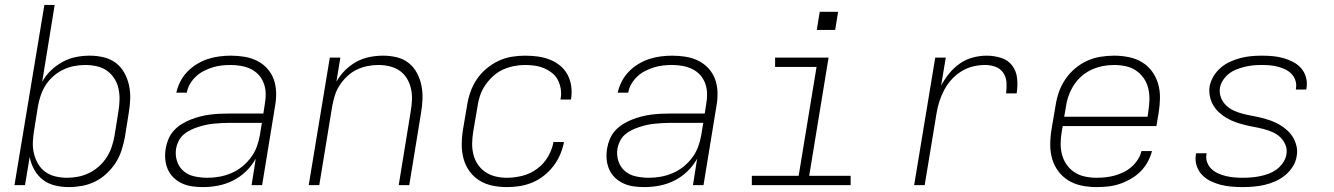

<svg xmlns="http://www.w3.org/2000/svg" viewBox="-20 -755 5440 783"><path d="M261 8Q231 8 203 1Q175 -6 154 -22.5Q133 -39 119.5 -63.5Q106 -88 101 -115L82 0H39L161 -735H203L152 -421Q166 -447 188 -468Q210 -489 236 -503Q262 -517 290 -522.5Q318 -528 346 -528Q375 -528 402.5 -521.5Q430 -515 451.5 -499Q473 -483 486.5 -459Q500 -435 506 -408Q512 -381 511 -352Q510 -323 505 -294L489 -194Q484 -168 475.5 -141.5Q467 -115 451.5 -91Q436 -67 414.5 -47Q393 -27 367.5 -14.5Q342 -2 314.5 3Q287 8 261 8ZM253 -30Q276 -30 299 -34.5Q322 -39 343.5 -49.5Q365 -60 383.5 -76.5Q402 -93 415 -113.5Q428 -134 435.5 -156Q443 -178 447 -201L463 -301Q467 -325 467.5 -348.5Q468 -372 463 -394.5Q458 -417 445.5 -436Q433 -455 415 -467.5Q397 -480 374 -485Q351 -490 327 -490Q305 -490 282 -485.5Q259 -481 238 -471Q217 -461 198.5 -445Q180 -429 167 -409Q154 -389 146.5 -367Q139 -345 135 -323L119 -223Q115 -199 114 -175Q113 -151 118.5 -128.5Q124 -106 135.5 -86.5Q147 -67 165 -54Q183 -41 206 -35.5Q229 -30 253 -30Z M808 8Q786 8 764 5Q742 2 722.5 -7Q703 -16 688 -30.5Q673 -45 664.5 -64Q656 -83 654 -105.5Q652 -128 656 -150Q659 -169 667 -188Q675 -207 689 -222.5Q703 -238 721 -249Q739 -260 758 -267.5Q777 -275 796.5 -280Q816 -285 835.5 -287.5Q855 -290 874 -291Q893 -292 913 -292H1054L1060 -331Q1064 -352 1063.5 -373.5Q1063 -395 1056 -414.5Q1049 -434 1035.5 -449Q1022 -464 1004 -473Q986 -482 964.5 -486Q943 -490 922 -490Q903 -490 884.5 -488Q866 -486 848 -480.5Q830 -475 812 -466Q794 -457 779.5 -443.5Q765 -430 755 -413Q745 -396 742 -377H699Q704 -400 715.5 -422.5Q727 -445 744.5 -463Q762 -481 783.5 -494Q805 -507 828 -514.5Q851 -522 875 -525Q899 -528 922 -528Q950 -528 977 -523.5Q1004 -519 1027.5 -507.5Q1051 -496 1069 -476.5Q1087 -457 1096 -432.5Q1105 -408 1106 -380Q1107 -352 1102 -324L1049 0H1006L1023 -108Q1007 -79 983 -56Q959 -33 930 -18.5Q901 -4 869.5 2Q838 8 808 8ZM827 -30Q851 -30 875.5 -34.5Q900 -39 923.5 -49Q947 -59 967.5 -75.5Q988 -92 1003.5 -113Q1019 -134 1027.5 -157.5Q1036 -181 1040 -205L1048 -254H913Q897 -254 881.5 -253Q866 -252 850 -250.5Q834 -249 818.5 -245.5Q803 -242 787.5 -237Q772 -232 756.5 -224.5Q741 -217 728.5 -206Q716 -195 708.5 -180Q701 -165 698 -149Q694 -122 702 -97.5Q710 -73 729 -57Q748 -41 774 -35.5Q800 -30 827 -30Z M1239 0 1325 -520H1368L1352 -422Q1366 -447 1387 -468Q1408 -489 1433.5 -503Q1459 -517 1487 -522.5Q1515 -528 1542 -528Q1571 -528 1598 -521.5Q1625 -515 1646 -498.5Q1667 -482 1680 -458Q1693 -434 1698.5 -407Q1704 -380 1703 -351.5Q1702 -323 1697 -294L1649 0H1606L1655 -301Q1659 -324 1660 -347.5Q1661 -371 1656 -393.5Q1651 -416 1639.5 -435Q1628 -454 1610 -466.5Q1592 -479 1569.5 -484.5Q1547 -490 1523 -490Q1501 -490 1478.5 -485.5Q1456 -481 1435 -471Q1414 -461 1396.5 -444.5Q1379 -428 1366 -408.5Q1353 -389 1346 -367Q1339 -345 1335 -323L1282 0Z M2047 8Q2017 8 1988 2Q1959 -4 1935 -19Q1911 -34 1894.5 -57Q1878 -80 1870.5 -107.5Q1863 -135 1863 -165Q1863 -195 1868 -226L1885 -326Q1889 -353 1898.5 -380Q1908 -407 1924 -431Q1940 -455 1963 -474.5Q1986 -494 2012.5 -506.5Q2039 -519 2066.5 -523.5Q2094 -528 2121 -528Q2148 -528 2173.5 -524.5Q2199 -521 2222 -512Q2245 -503 2264 -487.5Q2283 -472 2294.5 -450.5Q2306 -429 2309.5 -403.5Q2313 -378 2309 -352Q2309 -351 2308.5 -350Q2308 -349 2308 -349H2266Q2266 -349 2266 -349.5Q2266 -350 2266 -351Q2270 -371 2267 -391Q2264 -411 2255.5 -428Q2247 -445 2232 -457Q2217 -469 2199.5 -476.5Q2182 -484 2162 -487Q2142 -490 2121 -490Q2099 -490 2076 -485.5Q2053 -481 2031 -471Q2009 -461 1990.5 -444Q1972 -427 1958.5 -407Q1945 -387 1937.5 -364.5Q1930 -342 1927 -319L1910 -219Q1906 -195 1905.5 -171.5Q1905 -148 1910.5 -125.5Q1916 -103 1928.5 -84.5Q1941 -66 1959.5 -53.5Q1978 -41 2000.5 -35.5Q2023 -30 2047 -30Q2078 -30 2110 -38Q2142 -46 2169.5 -66Q2197 -86 2214.5 -115.5Q2232 -145 2237 -176H2280Q2275 -150 2264.5 -125Q2254 -100 2237 -78Q2220 -56 2198 -38.5Q2176 -21 2150.5 -10.5Q2125 0 2099 4Q2073 8 2047 8Z M2608 8Q2586 8 2564 5Q2542 2 2522.5 -7Q2503 -16 2488 -30.5Q2473 -45 2464.5 -64Q2456 -83 2454 -105.5Q2452 -128 2456 -150Q2459 -169 2467 -188Q2475 -207 2489 -222.5Q2503 -238 2521 -249Q2539 -260 2558 -267.5Q2577 -275 2596.5 -280Q2616 -285 2635.5 -287.5Q2655 -290 2674 -291Q2693 -292 2713 -292H2854L2860 -331Q2864 -352 2863.5 -373.5Q2863 -395 2856 -414.5Q2849 -434 2835.5 -449Q2822 -464 2804 -473Q2786 -482 2764.5 -486Q2743 -490 2722 -490Q2703 -490 2684.5 -488Q2666 -486 2648 -480.5Q2630 -475 2612 -466Q2594 -457 2579.5 -443.5Q2565 -430 2555 -413Q2545 -396 2542 -377H2499Q2504 -400 2515.5 -422.5Q2527 -445 2544.5 -463Q2562 -481 2583.5 -494Q2605 -507 2628 -514.5Q2651 -522 2675 -525Q2699 -528 2722 -528Q2750 -528 2777 -523.5Q2804 -519 2827.5 -507.5Q2851 -496 2869 -476.5Q2887 -457 2896 -432.5Q2905 -408 2906 -380Q2907 -352 2902 -324L2849 0H2806L2823 -108Q2807 -79 2783 -56Q2759 -33 2730 -18.5Q2701 -4 2669.5 2Q2638 8 2608 8ZM2627 -30Q2651 -30 2675.5 -34.5Q2700 -39 2723.5 -49Q2747 -59 2767.5 -75.5Q2788 -92 2803.5 -113Q2819 -134 2827.5 -157.5Q2836 -181 2840 -205L2848 -254H2713Q2697 -254 2681.5 -253Q2666 -252 2650 -250.5Q2634 -249 2618.5 -245.5Q2603 -242 2587.5 -237Q2572 -232 2556.5 -224.5Q2541 -217 2528.5 -206Q2516 -195 2508.5 -180Q2501 -165 2498 -149Q2494 -122 2502 -97.5Q2510 -73 2529 -57Q2548 -41 2574 -35.5Q2600 -30 2627 -30Z M3046 0V-38H3237L3310 -482H3141V-520H3359L3280 -38H3449V0ZM3311 -633 3323 -707H3398L3386 -633Z M3708 0 3794 -520H3837L3818 -406Q3832 -432 3851 -455.5Q3870 -479 3894.5 -496Q3919 -513 3947.5 -520.5Q3976 -528 4004 -528Q4034 -528 4062.5 -519Q4091 -510 4108 -487.5Q4125 -465 4128 -435Q4131 -405 4126 -374H4083Q4086 -397 4084.5 -419Q4083 -441 4071.5 -458Q4060 -475 4040 -482.5Q4020 -490 3997 -490Q3973 -490 3948 -484Q3923 -478 3900.5 -464Q3878 -450 3860 -430Q3842 -410 3830 -387Q3818 -364 3810.5 -340Q3803 -316 3799 -291L3751 0Z M4452 8Q4421 8 4391.5 2Q4362 -4 4338 -18.5Q4314 -33 4296.5 -56Q4279 -79 4271 -106.5Q4263 -134 4263 -164.5Q4263 -195 4268 -226L4285 -326Q4289 -353 4298.5 -380Q4308 -407 4324.5 -431.5Q4341 -456 4364 -475.5Q4387 -495 4413.5 -507Q4440 -519 4468 -523.5Q4496 -528 4524 -528Q4524 -528 4524 -528Q4524 -528 4524 -528Q4554 -528 4583.5 -522Q4613 -516 4637 -501.5Q4661 -487 4678 -464Q4695 -441 4703 -413Q4711 -385 4710.5 -355Q4710 -325 4705 -294L4696 -241H4314L4310 -219Q4306 -195 4305.5 -171Q4305 -147 4311 -124.5Q4317 -102 4330 -83.5Q4343 -65 4362 -52.5Q4381 -40 4404.5 -35Q4428 -30 4452 -30Q4470 -30 4488.5 -32Q4507 -34 4525.5 -39Q4544 -44 4561.5 -52.5Q4579 -61 4594 -74Q4609 -87 4620 -104Q4631 -121 4635 -139H4678Q4672 -116 4660 -94Q4648 -72 4630 -54.5Q4612 -37 4590 -24.5Q4568 -12 4545 -4.5Q4522 3 4498.5 5.5Q4475 8 4452 8ZM4660 -279 4663 -301Q4667 -325 4667.5 -349Q4668 -373 4662.5 -395.5Q4657 -418 4644 -436.5Q4631 -455 4612.5 -467.5Q4594 -480 4570.5 -485Q4547 -490 4523 -490Q4500 -490 4477 -485.5Q4454 -481 4432 -471Q4410 -461 4391 -444.5Q4372 -428 4359 -407.5Q4346 -387 4338 -364.5Q4330 -342 4327 -319L4320 -279Z M5048 8Q5025 8 5002 6Q4979 4 4957.5 -1.5Q4936 -7 4916 -17Q4896 -27 4881.5 -42.5Q4867 -58 4860 -79.5Q4853 -101 4857 -125Q4858 -126 4858 -127.5Q4858 -129 4858 -130H4901Q4901 -129 4900.5 -128Q4900 -127 4900 -126Q4897 -109 4903 -93Q4909 -77 4920.5 -66Q4932 -55 4947.5 -48Q4963 -41 4979.5 -37Q4996 -33 5013.5 -31.5Q5031 -30 5048 -30Q5066 -30 5083.5 -31.5Q5101 -33 5118.5 -36.5Q5136 -40 5153.5 -46.5Q5171 -53 5186 -64Q5201 -75 5212 -91Q5223 -107 5226 -124Q5230 -145 5222.5 -163.5Q5215 -182 5201.5 -195Q5188 -208 5170 -216Q5152 -224 5132.5 -229Q5113 -234 5093.5 -237.5Q5074 -241 5054.5 -246Q5035 -251 5017 -257.5Q4999 -264 4982 -274Q4965 -284 4951 -297Q4937 -310 4927.5 -326.5Q4918 -343 4914 -362.5Q4910 -382 4913 -403Q4917 -424 4929 -444Q4941 -464 4958.5 -479Q4976 -494 4997 -503.5Q5018 -513 5039.5 -518.5Q5061 -524 5082.5 -526Q5104 -528 5125 -528Q5148 -528 5170.5 -526Q5193 -524 5214 -518Q5235 -512 5254 -502Q5273 -492 5286.5 -476.5Q5300 -461 5306 -439.5Q5312 -418 5308 -396Q5308 -394 5307.5 -392.5Q5307 -391 5307 -390H5265Q5265 -391 5265 -392Q5265 -393 5265 -394Q5268 -411 5263 -426.5Q5258 -442 5247 -453.5Q5236 -465 5221.5 -472Q5207 -479 5191.5 -483Q5176 -487 5159 -488.5Q5142 -490 5125 -490Q5108 -490 5091.5 -488.5Q5075 -487 5058 -483Q5041 -479 5024 -472.5Q5007 -466 4992.5 -455Q4978 -444 4968 -428.5Q4958 -413 4955 -397Q4952 -376 4959 -357.5Q4966 -339 4980 -325.5Q4994 -312 5011.5 -304Q5029 -296 5048.5 -291Q5068 -286 5087.5 -282.5Q5107 -279 5126.5 -274Q5146 -269 5164 -262.5Q5182 -256 5199 -246Q5216 -236 5230 -223Q5244 -210 5253.5 -194Q5263 -178 5267.5 -158Q5272 -138 5268 -118Q5265 -96 5252 -75.5Q5239 -55 5220.5 -40Q5202 -25 5180.5 -15.5Q5159 -6 5137 -1Q5115 4 5092.5 6Q5070 8 5048 8Z"/></svg>

Font: Iosevka SS04 XLt Ex Obl
Style: Regular
Weight: 200
Width: 7
Italic angle: -9°
Monospace: yes
Designer: Belleve Invis
Foundry: Belleve Invis
Version: Version 19.0.0; ttfautohint (v1.8.4)